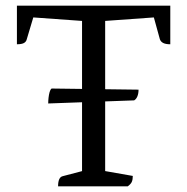

<svg xmlns="http://www.w3.org/2000/svg" viewBox="-20 -661 663 681"><path d="M186 0Q186 -16 190 -25Q194 -34 202 -36L286 -58L271 -38V-599L282 -586L87 -600L101 -609L75 -522Q73 -513 65 -508.5Q57 -504 40 -504V-641H584V-504Q568 -504 559 -508.5Q550 -513 547 -522L523 -609L537 -600L342 -586L353 -599V-39L337 -57L451 -37Q451 -24 447.5 -16Q444 -8 433 0ZM151 -294Q151 -304 152.2 -314.5Q153.4 -325 155.8 -334Q158.2 -343 163 -347L471.4 -343Q471.4 -329 467.2 -319Q463 -309 455.8 -305Z"/></svg>

Font: Petrona
Style: Regular
Weight: 400
Designer: Ringo R. Seeber
Foundry: Ringo R. Seeber
Version: Version 2.001; ttfautohint (v1.8.3)